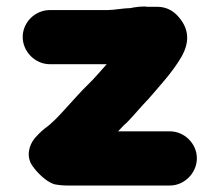

<svg xmlns="http://www.w3.org/2000/svg" viewBox="-20 -562 677 592"><path d="M587 -74C587 -119 549 -157 504 -157H344C353 -166 361 -176 371 -184C389 -202 419 -238 437 -256C472 -297 511 -338 539 -386C569 -438 560 -480 525 -516C509 -532 489 -541 465 -541H440C436 -541 431 -541 426 -542C415 -542 403 -541 392 -539L382 -537C362 -537 332 -531 312 -531H134C88 -531 50 -493 50 -448C50 -403 88 -364 134 -364H309C296 -350 270 -319 256 -306C230 -281 205 -252 181 -226C161 -204 141 -182 117 -165C106 -156 96 -146 88 -137C68 -113 61 -79 79 -52C94 -30 122 -2 147 6C162 9 175 10 187 10H504C549 10 587 -29 587 -74Z"/></svg>

Font: Blanket
Style: Blk
Weight: 900
Foundry: Cannot Into Space Fonts
Version: Version 0.9